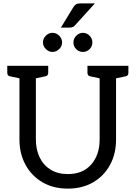

<svg xmlns="http://www.w3.org/2000/svg" viewBox="-20 -1106 802 1135"><path d="M381 9Q294 9 230 -29Q166 -67 130.5 -132.5Q95 -198 95 -281V-643L39 -655Q23 -658 23 -676V-717H265V-676Q265 -658 249 -655L192 -643V-282Q192 -223 214 -176.5Q236 -130 278.5 -103.5Q321 -77 381 -77Q470 -77 519.5 -134Q569 -191 569 -281V-643L513 -655Q497 -658 497 -676V-717H739V-676Q739 -658 723 -655L666 -643V-281Q666 -196 630 -130.5Q594 -65 530 -28Q466 9 381 9ZM347 -855Q347 -833 330 -816Q313 -799 290 -799Q268 -799 251 -816Q234 -833 234 -855Q234 -878 251 -895Q268 -912 290 -912Q313 -912 330 -895Q347 -878 347 -855ZM526 -855Q526 -832 509.5 -815.5Q493 -799 470 -799Q447 -799 430.5 -815.5Q414 -832 414 -855Q414 -878 431 -895Q448 -912 470 -912Q493 -912 509.5 -895Q526 -878 526 -855ZM340 -943 414 -1064Q421 -1075 429.5 -1080.5Q438 -1086 454 -1086H541L424 -957Q413 -943 393 -943Z"/></svg>

Font: Aleo
Style: Regular
Weight: 400
Designer: Alessio Laiso
Foundry: Alessio Laiso
Version: Version 2.001; ttfautohint (v1.8.4.7-5d5b);gftools[0.9.29]